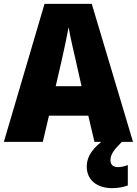

<svg xmlns="http://www.w3.org/2000/svg" viewBox="-20 -736 710 996"><path d="M470 0H505C447 47 430 89 430 128C430 197 482 240 562 240C597 240 623 233 643 226V120C630 126 609 131 592 131C568 131 553 119 553 96C553 66 569 43 612 0H670L456 -716H211L0 0H202L234 -136H438ZM373 -422 403 -289H269L300 -423C311 -472 328 -550 336 -595C343 -550 363 -466 373 -422Z"/></svg>

Font: Noto Sans Sinhala SemiCondensed Black
Style: Regular
Weight: 900
Width: 4
Designer: Jelle Bosma - Monotype Design Team
Foundry: Monotype Imaging Inc.
Version: Version 2.006